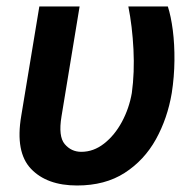

<svg xmlns="http://www.w3.org/2000/svg" viewBox="-20 -566 604 596"><path d="M102.1 -545.9H227.1L170.9 -204.6Q160.6 -142.6 180.9 -118.7Q201.2 -94.7 232.4 -94.7Q270.5 -94.7 303.2 -120.4Q335.9 -146 358.4 -187.7Q380.9 -229.5 389.2 -277.3Q397.9 -340.8 394.3 -412.8Q390.6 -484.9 378.4 -545.9H501Q510.7 -516.1 516.4 -472.2Q522 -428.2 521.5 -377.9Q521 -327.6 513.2 -277.3Q500 -198.7 463.9 -133.5Q427.7 -68.4 366.9 -29.3Q306.2 9.8 219.2 9.8Q125.5 9.8 76.2 -42Q26.9 -93.8 45.9 -206.1Z"/></svg>

Font: Inter Display Semi Bold
Style: Italic
Weight: 600
Italic angle: -9.39999°
Designer: Rasmus Andersson
Foundry: rsms
Version: Version 4.000;git-4fc901f